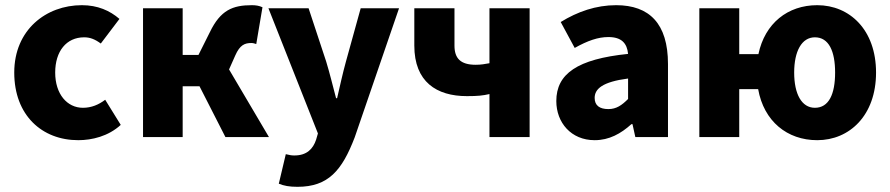

<svg xmlns="http://www.w3.org/2000/svg" viewBox="-20 -529 3436 741"><path d="M282 12C335 12 398 -3 446 -47L386 -144C361 -125 333 -113 300 -113C239 -113 193 -166 193 -249C193 -331 236 -385 305 -385C327 -385 346 -378 369 -361L441 -456C404 -488 357 -509 296 -509C158 -509 35 -414 35 -249C35 -84 142 12 282 12Z M532 0H685V-196H750L850 0H1018L864 -261L888 -315C906 -356 925 -363 950 -363C957 -363 963 -361 969 -359L993 -501C980 -507 967 -509 952 -509C878 -509 831 -490 790 -405L746 -317H685V-497H532Z M1128 192C1247 192 1300 129 1349 1L1520 -497H1372L1315 -291C1302 -244 1292 -197 1281 -150H1277C1264 -199 1253 -245 1239 -291L1171 -497H1016L1207 -14L1200 10C1188 46 1164 71 1116 71C1106 71 1099 70 1083 66L1056 180C1076 188 1096 192 1128 192Z M1869 0H2024V-497H1869V-285C1852 -282 1837 -279 1816 -279C1757 -279 1734 -304 1734 -353V-497H1579V-353C1579 -213 1665 -158 1782 -158C1823 -158 1843 -160 1869 -166Z M2275 12C2331 12 2376 -13 2417 -50H2421L2432 0H2558V-282C2558 -438 2486 -509 2358 -509C2280 -509 2209 -484 2144 -444L2198 -344C2248 -372 2288 -386 2328 -386C2379 -386 2400 -362 2404 -321C2208 -301 2127 -244 2127 -139C2127 -56 2184 12 2275 12ZM2328 -108C2294 -108 2275 -122 2275 -151C2275 -186 2305 -213 2404 -226V-147C2380 -123 2359 -108 2328 -108Z M3125 -113C3074 -113 3045 -166 3045 -249C3045 -331 3074 -385 3125 -385C3179 -385 3203 -331 3203 -249C3203 -166 3179 -113 3125 -113ZM3134 12C3259 12 3361 -84 3361 -249C3361 -414 3259 -509 3134 -509C3020 -509 2932 -439 2907 -320H2833V-497H2679V0H2833V-185H2906C2928 -61 3018 12 3134 12Z"/></svg>

Font: Source Sans Pro
Style: Bold
Weight: 700
Designer: Paul D. Hunt
Foundry: Adobe Systems Incorporated
Version: Version 3.006;hotconv 1.0.111;makeotfexe 2.5.65597